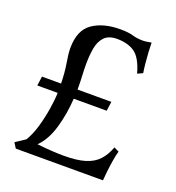

<svg xmlns="http://www.w3.org/2000/svg" viewBox="-119 -737 762 832"><g transform="rotate(20 261.5 -320.5)"><path d="M128 -50Q164 -46 195 -44Q226 -42 251 -42Q312 -42 349.5 -53.5Q387 -65 409.5 -89Q432 -113 446 -151L469 -140Q464 -124 459.5 -97Q455 -70 452 -43Q449 -16 448 0H46L31 -24L76 -54Q95 -86 107 -127.5Q119 -169 126 -212Q133 -255 134 -289H40L46 -332H134Q133 -384 126 -424.5Q119 -465 119 -490Q119 -573 168 -607Q217 -641 296 -641Q333 -641 354.5 -634.5Q376 -628 403 -628Q411 -628 421 -629.5Q431 -631 442 -633Q442 -616 443.5 -590.5Q445 -565 447.5 -539.5Q450 -514 453 -496L429 -485Q410 -553 378 -575Q346 -597 297 -597Q258 -597 238.5 -576.5Q219 -556 213 -522Q207 -488 207 -447Q207 -422 208.5 -395.5Q210 -369 210 -341V-332H366L360 -289H208Q204 -219 185 -153Q166 -87 128 -50Z"/></g></svg>

Font: Average
Style: Regular
Weight: 400
Designer: Eduardo Tunni
Foundry: Eduardo Rodriguez Tunni
Version: Version 1.003; ttfautohint (v1.8.4.7-5d5b)